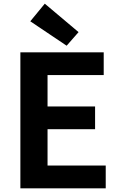

<svg xmlns="http://www.w3.org/2000/svg" viewBox="-20 -1026 655 1046"><path d="M91 0H556V-124H239V-322H498V-446H239V-617H545V-741H91ZM343 -777 408 -851 224 -1006 145 -910Z"/></svg>

Font: Noto Sans CJK TC
Style: Bold
Weight: 700
Designer: Ryoko NISHIZUKA 西塚涼子 (kana, bopomofo & ideographs); Paul D. Hunt (Latin, Greek & Cyrillic); Sandoll Communications 산돌커뮤니
Foundry: Adobe
Version: Version 2.004;hotconv 1.0.118;makeotfexe 2.5.65603